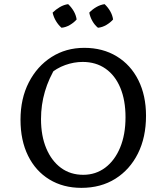

<svg xmlns="http://www.w3.org/2000/svg" viewBox="-20 -898 784 927"><path d="M373 9Q285 9 218.5 -31.5Q152 -72 115.5 -146Q79 -220 79 -320Q79 -422 119 -500Q159 -578 228.5 -622.5Q298 -667 387 -667Q476 -667 543.5 -626Q611 -585 648 -511Q685 -437 685 -339Q685 -235 646 -157Q607 -79 537 -35Q467 9 373 9ZM382 -54Q442 -54 488 -88.5Q534 -123 560 -185.5Q586 -248 586 -332Q586 -414 561 -474Q536 -534 489.5 -566.5Q443 -599 379 -599Q337 -599 295 -584Q253 -569 217 -538L253 -580Q178 -460 178 -323Q178 -242 203.5 -181.5Q229 -121 274.5 -87.5Q320 -54 382 -54ZM309 -878Q325 -863 336 -844Q347 -825 350 -804Q337 -789 317.5 -777.5Q298 -766 277 -764Q262 -777 250.5 -796Q239 -815 234 -837Q249 -852 268.5 -863.5Q288 -875 309 -878ZM485 -878Q501 -863 512 -844Q523 -825 526 -804Q513 -789 493.5 -777.5Q474 -766 453 -764Q437 -777 426 -796.5Q415 -816 411 -837Q425 -852 444.5 -863.5Q464 -875 485 -878Z"/></svg>

Font: Piazzolla Thin Medium
Style: Regular
Weight: 500
Version: Version 2.005